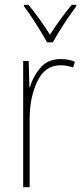

<svg xmlns="http://www.w3.org/2000/svg" viewBox="-20 -783 345 803"><path d="M280 -763Q229 -701 189 -638Q170 -668 145.5 -702.5Q121 -737 99 -763H80V-757Q101 -730 129.5 -685Q158 -640 177 -606H201Q219 -639 247 -682Q275 -725 299 -757V-763ZM105 -418H103L100 -528H77V0H104V-287Q104 -375 136 -442.5Q168 -510 233 -510Q259 -510 286 -501L293 -525Q267 -536 234 -536Q179 -536 148 -498.5Q117 -461 105 -418Z"/></svg>

Font: Noto Sans Display SemiCondensed Thin
Style: Regular
Weight: 250
Width: 4
Designer: Monotype Design team
Foundry: Monotype Imaging Inc.
Version: 1.000